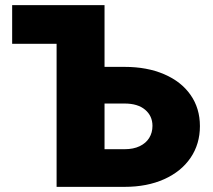

<svg xmlns="http://www.w3.org/2000/svg" viewBox="-20 -727 830 747"><path d="M386.7 -466.8H464.8Q552.2 -466.8 618.7 -438.2Q685.1 -409.7 721.4 -357.7Q757.8 -305.7 757.8 -236.3Q757.8 -166.5 721.4 -113Q685.1 -59.6 618.7 -29.8Q552.2 0 464.8 0H200.2V-556.6H27.3V-707H386.7ZM464.8 -146.5Q499 -146.5 523.4 -158.2Q547.9 -169.9 560.5 -190.4Q573.2 -210.9 573.2 -237.3Q573.2 -275.9 544.7 -300Q516.1 -324.2 464.8 -324.2H386.7V-146.5Z"/></svg>

Font: Pretendard GOV Black
Style: Regular
Weight: 900
Designer: Base glyphs from Inter by Rasmus Andersson; Hangeul glyphs from Noto Sans CJK(Source Han Sans) by Jang Soo-young and Kan
Foundry: Kil Hyung-jin
Version: Version 1.309